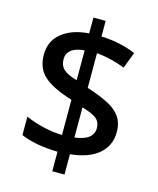

<svg xmlns="http://www.w3.org/2000/svg" viewBox="-120 -844 813 986"><g transform="rotate(15 286.0 -350.5)"><path d="M253 -46Q195 -47 143.5 -56.5Q92 -66 57 -82V-180Q93 -163 147.5 -149.5Q202 -136 253 -135V-322Q149 -354 102.5 -395.5Q56 -437 56 -509Q56 -583 110 -626Q164 -669 253 -675V-759H318V-676Q372 -674 417 -664Q462 -654 502 -637L469 -551Q434 -565 395 -574.5Q356 -584 318 -587V-403Q380 -383 425.5 -361Q471 -339 496 -306Q521 -273 521 -221Q521 -150 469 -105Q417 -60 318 -50V58H253ZM253 -585Q206 -581 183 -562.5Q160 -544 160 -514Q160 -480 180.5 -460.5Q201 -441 253 -426ZM318 -139Q369 -145 393 -164.5Q417 -184 417 -215Q417 -247 395.5 -265Q374 -283 318 -299Z"/></g></svg>

Font: Noto Sans Sinhala UI Medium
Style: Regular
Weight: 500
Designer: Jelle Bosma - Monotype Design Team
Foundry: Monotype Imaging Inc.
Version: Version 2.006; ttfautohint (v1.8.4.7-5d5b)